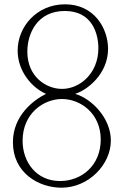

<svg xmlns="http://www.w3.org/2000/svg" viewBox="-20 -852 577 892"><path d="M40 -191C40 -49 159 20 266 20C391 20 495 -87 495 -199C495 -304 405 -394 329 -416C385 -433 482 -508 482 -625C482 -720 418 -832 282 -832C151 -832 62 -728 62 -617C62 -518 132 -442 194 -416C137 -388 40 -316 40 -191ZM85 -198C85 -325 182 -392 268 -392C354 -392 448 -325 448 -204C448 -83 359 -11 259 -11C148 -11 85 -100 85 -198ZM107 -612C107 -696 153 -801 281 -801C410 -801 437 -693 437 -628C437 -511 351 -439 268 -439C195 -439 107 -495 107 -612Z"/></svg>

Font: Life Savers
Style: Regular
Weight: 400
Designer: Pablo Impallari, Rodrigo Fuenzalida, Brenda Gallo
Foundry: Pablo Impallari, Rodrigo Fuenzalida, Brenda Gallo
Version: Version 3.000